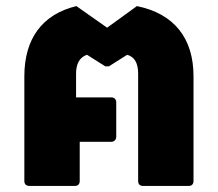

<svg xmlns="http://www.w3.org/2000/svg" viewBox="-20 -611 716 631"><path d="M227 0C236 0 242 -6 242 -16V-145H346C355 -145 362 -152 362 -161V-275C362 -285 355 -291 346 -291H230V-369C230 -402 242 -423 266 -431L326 -393H338L398 -431C422 -424 434 -404 434 -369V-16C434 -6 440 0 449 0H601C610 0 616 -6 616 -16V-360C616 -486 552 -566 430 -591L332 -520L231 -591C119 -564 60 -484 60 -360V-16C60 -6 66 0 76 0Z"/></svg>

Font: LINE Seed Sans TH ExtraBold
Style: Regular
Weight: 800
Designer: Dalton Maag Ltd | Thai characters by Cadson Demak Co.,Ltd.
Foundry: Dalton Maag Ltd
Version: Version 1.003